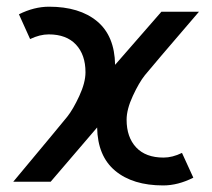

<svg xmlns="http://www.w3.org/2000/svg" viewBox="-20 -548 640 579"><path d="M472.2 11.2Q380.4 11.2 327.4 -33Q274.4 -77.1 272.9 -163.6L132.8 0H20Q165 -173.8 182.6 -195.8Q200.2 -217.8 219 -258.3Q237.8 -298.8 237.8 -330.1Q237.8 -382.8 209 -413.6Q180.2 -444.3 127 -444.3Q100.1 -444.3 70.8 -430.2L37.1 -504.9Q83 -527.8 127.9 -527.8Q219.7 -527.8 272.7 -483.9Q325.7 -439.9 327.1 -352.5L466.8 -512.7H580.1Q434.6 -343.3 417 -321.3Q399.4 -299.3 380.6 -258.8Q361.8 -218.3 361.8 -187Q361.8 -134.3 390.6 -103.5Q419.4 -72.8 473.1 -72.8Q500 -72.8 528.8 -86.9L563 -12.2Q516.6 11.2 472.2 11.2Z"/></svg>

Font: Cadman
Style: Regular
Weight: 400
Designer: Paul James MIller
Foundry: High-Logic / Made with FontCreator
Version: Version 2.114;March 28, 2021;FontCreator 13.0.0.2683 64-bit